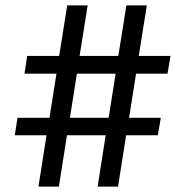

<svg xmlns="http://www.w3.org/2000/svg" viewBox="-20 -694 689 714"><path d="M460 -256H578L567 -191H449L419 0H343L373 -191H229L199 0H123L153 -191H35L45 -256H164L190 -420H71L81 -486H200L230 -674H306L276 -486H420L450 -674H526L496 -486H614L603 -420H486ZM266 -420 240 -256H384L410 -420Z"/></svg>

Font: CST
Style: Regular
Weight: 400
Version: Version 1.00